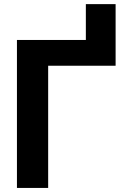

<svg xmlns="http://www.w3.org/2000/svg" viewBox="-20 -924 624 944"><path d="M63.3 0V-727.5H402.1V-903.7H548.4V-600.8H216.8V0Z"/></svg>

Font: Inter
Style: Regular
Weight: 400
Designer: Rasmus Andersson
Foundry: rsms
Version: Version 4.000;git-8c9346024